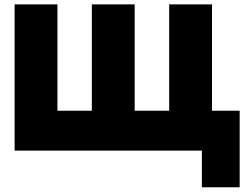

<svg xmlns="http://www.w3.org/2000/svg" viewBox="-20 -670 1100 854"><path d="M579 -177.5H732.5V-650.5H923V-177.5H1046V163H878V0H45V-650.5H235.5V-177.5H388.5V-650.5H579Z"/></svg>

Font: Overused Grotesk Black
Style: Regular
Weight: 900
Version: Version 0.004